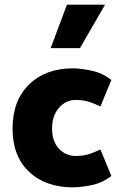

<svg xmlns="http://www.w3.org/2000/svg" viewBox="-20 -795 527 826"><path d="M268 -775H432L324 -588H198ZM306 -365Q263 -365 233.5 -331Q204 -297 204 -242Q204 -187 233.5 -155.5Q263 -124 306 -124Q334 -124 357.5 -130.5Q381 -137 412 -152L459 -38Q419 -7 371.5 2Q324 11 294 11Q176 11 105 -56Q34 -123 34 -242Q34 -362 105 -431.5Q176 -501 294 -501Q324 -501 371.5 -491.5Q419 -482 459 -451L412 -337Q381 -352 358 -358.5Q335 -365 306 -365Z"/></svg>

Font: Palanquin Dark SemiBold
Style: Regular
Weight: 600
Designer: Pria Ravichandran
Version: Version 1.001